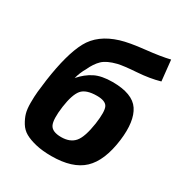

<svg xmlns="http://www.w3.org/2000/svg" viewBox="-173 -853 936 990"><g transform="rotate(30 295.0 -358.0)"><path d="M560 -728 573 -605Q514 -588 439.5 -583Q365 -578 331 -570Q275 -556 249.5 -531.5Q224 -507 205 -465Q186 -433 176 -394L177 -397Q211 -436 251.5 -456.5Q292 -477 357 -477Q476 -477 516 -417Q556 -357 541 -238Q524 -106 461.5 -47Q399 12 273 12Q220 12 180 2.5Q140 -7 114.5 -21.5Q89 -36 73.5 -61.5Q58 -87 51 -111Q44 -135 44 -173Q44 -211 47 -240Q50 -269 56 -314Q80 -482 124.5 -564.5Q169 -647 280 -681Q329 -696 418.5 -705.5Q508 -715 560 -728ZM323 -375Q258 -375 233 -345Q208 -315 197 -237Q186 -156 200.5 -127Q215 -98 268 -98Q321 -98 348 -129.5Q375 -161 388 -248Q399 -326 386 -350.5Q373 -375 323 -375Z"/></g></svg>

Font: Exo 2.0
Style: Bold Italic
Weight: 700
Italic angle: -8°
Designer: Natanael Gama
Version: Version 1.001;PS 001.001;hotconv 1.0.70;makeotf.lib2.5.58329